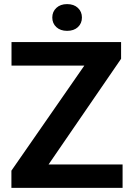

<svg xmlns="http://www.w3.org/2000/svg" viewBox="-20 -916 647 936"><path d="M577.6 -114.3V0H35.6V-84L391.1 -596.2H36.1V-710.9H570.3V-629.4L216.8 -114.3ZM234.9 -830.6Q234.9 -858.9 254.6 -877.4Q274.4 -896 307.1 -896Q340.3 -896 359.9 -877.4Q379.4 -858.9 379.4 -830.6Q379.4 -802.2 359.9 -783.9Q340.3 -765.6 307.1 -765.6Q274.4 -765.6 254.6 -783.9Q234.9 -802.2 234.9 -830.6Z"/></svg>

Font: Vazirmatn UI
Style: Bold
Weight: 700
Designer: Saber Rastikerdar
Foundry: Saber Rastikerdar
Version: Version 33.003